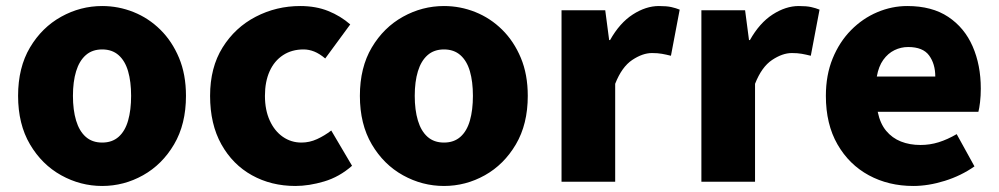

<svg xmlns="http://www.w3.org/2000/svg" viewBox="-20 -603 3316 637"><path d="M319 14Q247 14 183 -21.5Q119 -57 79.5 -124Q40 -191 40 -285Q40 -379 79.5 -445.5Q119 -512 183 -547.5Q247 -583 319 -583Q373 -583 423 -563Q473 -543 512 -504.5Q551 -466 574 -411Q597 -356 597 -285Q597 -191 557.5 -124Q518 -57 454.5 -21.5Q391 14 319 14ZM319 -130Q352 -130 373.5 -149Q395 -168 405 -203Q415 -238 415 -285Q415 -332 405 -366.5Q395 -401 373.5 -420Q352 -439 319 -439Q286 -439 264.5 -420Q243 -401 232.5 -366.5Q222 -332 222 -285Q222 -238 232.5 -203Q243 -168 264.5 -149Q286 -130 319 -130Z M960 14Q880 14 816 -21.5Q752 -57 714.5 -124Q677 -191 677 -285Q677 -379 718.5 -445.5Q760 -512 828.5 -547.5Q897 -583 976 -583Q1028 -583 1069 -566.5Q1110 -550 1142 -522L1059 -409Q1040 -425 1022.5 -432Q1005 -439 987 -439Q948 -439 919 -420Q890 -401 874.5 -366.5Q859 -332 859 -285Q859 -238 875 -203Q891 -168 918.5 -149Q946 -130 980 -130Q1007 -130 1032 -141.5Q1057 -153 1079 -170L1148 -53Q1106 -16 1055.5 -1Q1005 14 960 14Z M1453 14Q1381 14 1317 -21.5Q1253 -57 1213.5 -124Q1174 -191 1174 -285Q1174 -379 1213.5 -445.5Q1253 -512 1317 -547.5Q1381 -583 1453 -583Q1507 -583 1557 -563Q1607 -543 1646 -504.5Q1685 -466 1708 -411Q1731 -356 1731 -285Q1731 -191 1691.5 -124Q1652 -57 1588.5 -21.5Q1525 14 1453 14ZM1453 -130Q1486 -130 1507.5 -149Q1529 -168 1539 -203Q1549 -238 1549 -285Q1549 -332 1539 -366.5Q1529 -401 1507.5 -420Q1486 -439 1453 -439Q1420 -439 1398.5 -420Q1377 -401 1366.5 -366.5Q1356 -332 1356 -285Q1356 -238 1366.5 -203Q1377 -168 1398.5 -149Q1420 -130 1453 -130Z M1843 0V-569H1988L2001 -470H2004Q2036 -527 2079.5 -555Q2123 -583 2166 -583Q2192 -583 2207.5 -579.5Q2223 -576 2235 -571L2206 -418Q2190 -422 2176 -424.5Q2162 -427 2143 -427Q2112 -427 2077.5 -404Q2043 -381 2021 -325V0Z M2307 0V-569H2452L2465 -470H2468Q2500 -527 2543.5 -555Q2587 -583 2630 -583Q2656 -583 2671.5 -579.5Q2687 -576 2699 -571L2670 -418Q2654 -422 2640 -424.5Q2626 -427 2607 -427Q2576 -427 2541.5 -404Q2507 -381 2485 -325V0Z M3010 14Q2928 14 2862.5 -21.5Q2797 -57 2758.5 -124Q2720 -191 2720 -285Q2720 -354 2742.5 -409Q2765 -464 2803.5 -503Q2842 -542 2890.5 -562.5Q2939 -583 2990 -583Q3072 -583 3126 -547Q3180 -511 3207 -449Q3234 -387 3234 -309Q3234 -285 3231.5 -264Q3229 -243 3226 -232H2892Q2900 -193 2920 -169Q2940 -145 2969 -133.5Q2998 -122 3034 -122Q3065 -122 3094 -131Q3123 -140 3154 -158L3213 -51Q3169 -20 3114.5 -3Q3060 14 3010 14ZM2889 -349H3083Q3083 -391 3062.5 -419Q3042 -447 2993 -447Q2969 -447 2947.5 -436.5Q2926 -426 2910.5 -404.5Q2895 -383 2889 -349Z"/></svg>

Font: Noto Sans KR Thin Black
Style: Regular
Weight: 900
Version: Version 2.004-H2;hotconv 1.0.118;makeotfexe 2.5.65603